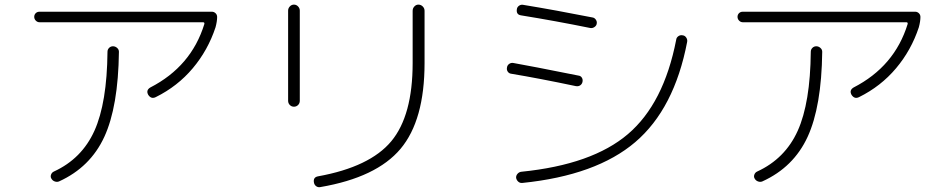

<svg xmlns="http://www.w3.org/2000/svg" viewBox="-20 -757 4040 819"><path d="M148.4 -662.1Q139.6 -662.1 132.8 -668.9Q126 -675.8 126 -685.1Q126 -694.3 132.3 -700.7Q138.7 -707 148.4 -707H883.8Q892.6 -707 899.4 -700.7Q906.2 -694.3 906.2 -684.6Q906.2 -666 899.4 -640.6Q867.2 -543 802.2 -465.8Q737.3 -388.7 644.5 -342.8Q625 -333 612.3 -352.5Q601.6 -372.1 621.1 -383.8Q795.9 -473.6 851.6 -654.3Q853.5 -662.1 845.7 -662.1ZM438.5 -536.1Q438.5 -545.9 445.3 -552.7Q452.1 -559.6 461.9 -559.6Q471.7 -559.6 479.5 -552.7Q487.3 -545.9 487.3 -536.1Q484.4 -301.8 424.8 -172.9Q365.2 -43.9 232.4 16.6Q223.6 20.5 213.9 17.1Q204.1 13.7 199.2 4.9Q194.3 -2.9 197.8 -12.2Q201.2 -21.5 210 -25.4Q329.1 -80.1 382.8 -199.2Q436.5 -318.4 438.5 -536.1Z M1346.7 41Q1336.9 43 1329.1 37.6Q1321.3 32.2 1319.3 22.5Q1314.5 -1 1336.9 -4.9Q1557.6 -44.9 1648.9 -154.3Q1740.2 -263.7 1740.2 -488.3V-710.9Q1740.2 -721.7 1747.6 -729.5Q1754.9 -737.3 1764.6 -737.3Q1775.4 -737.3 1783.2 -729.5Q1791 -721.7 1791 -710.9V-488.3Q1791 -244.1 1688.5 -122.1Q1585.9 0 1346.7 41ZM1209 -327.1V-711.9Q1209 -721.7 1216.3 -729.5Q1223.6 -737.3 1233.9 -737.3Q1244.1 -737.3 1251.5 -729.5Q1258.8 -721.7 1258.8 -711.9V-327.1Q1258.8 -316.4 1251.5 -309.1Q1244.1 -301.8 1233.9 -301.8Q1223.6 -301.8 1216.3 -309.1Q1209 -316.4 1209 -327.1Z M2891.6 -606.4Q2901.4 -605.5 2907.2 -596.7Q2913.1 -587.9 2911.1 -578.1Q2856.4 -293 2689.9 -150.9Q2523.4 -8.8 2208 23.4Q2198.2 24.4 2190.9 18.1Q2183.6 11.7 2181.6 2Q2180.7 -7.8 2187.5 -15.6Q2194.3 -23.4 2204.1 -24.4Q2505.9 -54.7 2658.7 -185.1Q2811.5 -315.4 2864.3 -586.9Q2865.2 -596.7 2873.5 -602.5Q2881.8 -608.4 2891.6 -606.4ZM2161.1 -442.4Q2151.4 -443.4 2146 -451.2Q2140.6 -459 2142.6 -468.8Q2143.6 -478.5 2151.9 -484.4Q2160.2 -490.2 2169.9 -488.3Q2237.3 -476.6 2447.3 -434.6Q2457 -433.6 2461.9 -425.8Q2466.8 -418 2464.8 -408.2Q2462.9 -398.4 2455.1 -393.1Q2447.3 -387.7 2436.5 -389.6Q2278.3 -422.9 2161.1 -442.4ZM2525.4 -656.2Q2524.4 -647.5 2515.6 -641.6Q2506.8 -635.7 2497.1 -637.7Q2347.7 -668 2203.1 -691.4Q2181.6 -694.3 2184.6 -716.8Q2185.5 -726.6 2193.8 -732.4Q2202.1 -738.3 2211.9 -736.3Q2348.6 -713.9 2506.8 -682.6Q2515.6 -681.6 2521.5 -673.3Q2527.3 -665 2525.4 -656.2Z M3148.4 -662.1Q3139.6 -662.1 3132.8 -668.9Q3126 -675.8 3126 -685.1Q3126 -694.3 3132.3 -700.7Q3138.7 -707 3148.4 -707H3883.8Q3892.6 -707 3899.4 -700.7Q3906.2 -694.3 3906.2 -684.6Q3906.2 -666 3899.4 -640.6Q3867.2 -543 3802.2 -465.8Q3737.3 -388.7 3644.5 -342.8Q3625 -333 3612.3 -352.5Q3601.6 -372.1 3621.1 -383.8Q3795.9 -473.6 3851.6 -654.3Q3853.5 -662.1 3845.7 -662.1ZM3438.5 -536.1Q3438.5 -545.9 3445.3 -552.7Q3452.1 -559.6 3461.9 -559.6Q3471.7 -559.6 3479.5 -552.7Q3487.3 -545.9 3487.3 -536.1Q3484.4 -301.8 3424.8 -172.9Q3365.2 -43.9 3232.4 16.6Q3223.6 20.5 3213.9 17.1Q3204.1 13.7 3199.2 4.9Q3194.3 -2.9 3197.8 -12.2Q3201.2 -21.5 3210 -25.4Q3329.1 -80.1 3382.8 -199.2Q3436.5 -318.4 3438.5 -536.1Z"/></svg>

Font: Rounded Mgen+ 1mn light
Style: Regular
Weight: 200
Designer: [Source Han Sans]
Ryoko NISHIZUKA  (kana & ideographs); Paul D. Hunt (Latin, Greek & Cyrillic); Wenlong ZHANG  (bopomofo
Version: Version 1.059.20150602